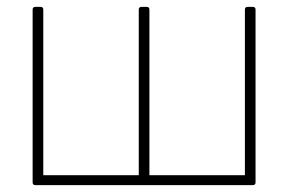

<svg xmlns="http://www.w3.org/2000/svg" viewBox="-20 -526 839 559"><path d="M106 -498V-16H384V-498Q384 -506 392 -506H407Q415 -506 415 -498V-16H693V-498Q693 -506 701 -506H716Q724 -506 724 -498V5Q724 13 716 13H83Q75 13 75 5V-498Q75 -506 83 -506H98Q106 -506 106 -498Z"/></svg>

Font: LINE Seed JP_TTF Thin
Style: Regular
Weight: 250
Designer: LY Corporation & Fontrix & Fontworks
Version: Version 1.008